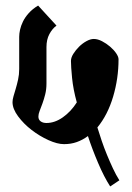

<svg xmlns="http://www.w3.org/2000/svg" viewBox="-20 -672 474 690"><path d="M406 -459Q406 -390 386.5 -324.5Q367 -259 330 -214Q337 -191 345.5 -166Q354 -141 364.5 -115.5Q375 -90 386 -66.5Q397 -43 409 -24L376 -2Q354 -36 332.5 -86.5Q311 -137 296 -183Q277 -169 256 -161.5Q235 -154 210 -154Q186 -154 154 -168.5Q122 -183 93.5 -205Q65 -227 45 -254Q25 -281 25 -305Q25 -314 28.5 -326Q32 -338 36.5 -353Q41 -368 45 -386Q49 -404 49 -424V-540Q49 -551 52 -565Q55 -579 62.5 -594.5Q70 -610 83.5 -625Q97 -640 117 -652L183 -580Q168 -569 157.5 -549.5Q147 -530 147 -503V-372Q147 -351 142.5 -333Q138 -315 132.5 -300Q127 -285 122.5 -273.5Q118 -262 118 -253Q118 -242 126 -236Q134 -230 147 -230Q177 -230 206 -250.5Q235 -271 256 -304Q243 -351 239 -392Q235 -433 235 -453Q235 -465 243.5 -478.5Q252 -492 264 -504Q276 -516 290.5 -524Q305 -532 317 -532Q331 -532 346.5 -524Q362 -516 375.5 -504.5Q389 -493 397.5 -480.5Q406 -468 406 -459Z"/></svg>

Font: Jaini Purva
Style: Regular
Weight: 400
Designer: Girish Dalvi, Maithili Shingre
Foundry: Ek Type
Version: Version 1.001;PS 1.000;hotconv 16.6.51;makeotf.lib2.5.65220